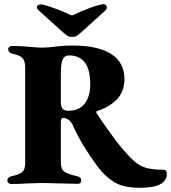

<svg xmlns="http://www.w3.org/2000/svg" viewBox="-20 -874 815 915"><path d="M446 -79Q410 -128 382 -173Q354 -218 328 -275Q318 -297 304 -305Q293 -312 280 -312Q270 -312 270 -292V-98Q270 -68 286.5 -56Q303 -44 348 -34Q358 -32 362.5 -27Q367 -22 367 -13Q367 2 351 2L264 0L183 -2Q165 -2 111 0Q71 3 33 3Q27 3 21 -1.5Q15 -6 15 -12Q15 -29 34 -34Q73 -42 86.5 -54.5Q100 -67 100 -97V-551Q100 -583 88 -596.5Q76 -610 40 -618Q19 -623 19 -639Q19 -646 24.5 -650.5Q30 -655 39 -655Q75 -655 119 -651Q159 -647 182 -647Q201 -647 237 -651Q281 -657 326 -657Q446 -657 509.5 -617Q573 -577 573 -497Q573 -436 535 -398.5Q497 -361 442 -345Q439 -344 439 -340Q439 -336 441 -333Q491 -258 533 -203Q575 -148 615 -110Q646 -81 679.5 -73Q713 -65 760 -65Q775 -65 775 -46Q775 21 647 21Q570 21 526 -5Q482 -31 446 -79ZM410 -473Q410 -543 384 -576.5Q358 -610 309 -610Q288 -610 279 -591.5Q270 -573 270 -518V-384Q270 -346 305 -346Q357 -346 383.5 -380Q410 -414 410 -473ZM310 -805Q318 -801 323 -801Q328 -801 336 -805Q361 -819 409.5 -836.5Q458 -854 472 -854Q480 -854 484.5 -850Q489 -846 489 -840Q489 -830 481 -823L376 -728Q356 -710 346.5 -704Q337 -698 323 -698Q310 -698 300.5 -704Q291 -710 271 -728L165 -824Q156 -832 156 -840Q156 -846 161.5 -849.5Q167 -853 176 -853Q188 -853 237.5 -835.5Q287 -818 310 -805Z"/></svg>

Font: EB Garamond ExtraBold
Style: Regular
Weight: 800
Designer: Georg Duffner and Octavio Pardo
Foundry: Georg Duffner
Version: Version 1.000